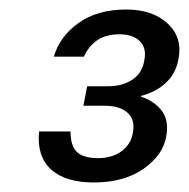

<svg xmlns="http://www.w3.org/2000/svg" viewBox="-20 -730 397 403"><path d="M177 -347Q117 -347 87 -374.5Q57 -402 62 -454H128Q128 -433 134.5 -420.5Q141 -408 154.5 -403Q168 -398 185 -398Q215 -398 235 -412.5Q255 -427 259 -452Q264 -479 247.5 -493.5Q231 -508 201 -508H155L163 -549H208Q237 -549 258 -563Q279 -577 283 -604Q288 -629 273.5 -643.5Q259 -658 231 -658Q202 -658 184 -645.5Q166 -633 156 -611H93Q105 -653 144.5 -681.5Q184 -710 245 -710Q300 -710 331.5 -681Q363 -652 355 -608Q350 -577 329 -557Q308 -537 277 -529L276 -527Q304 -518 319.5 -497.5Q335 -477 329 -444Q322 -404 281 -375.5Q240 -347 177 -347Z"/></svg>

Font: DM Sans 17pt
Style: Italic
Weight: 400
Italic angle: -10°
Version: Version 4.004;gftools[0.9.30]